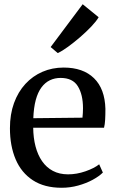

<svg xmlns="http://www.w3.org/2000/svg" viewBox="-20 -877 546 908"><path d="M271.5 11Q190 11 135.5 -24.5Q81 -60 54 -123.5Q27 -187 27 -270.5Q27 -336.5 46.2 -389.5Q65.5 -442.5 100 -480Q134.5 -517.5 180.8 -537.5Q227 -557.5 281 -557.5Q373 -557.5 424.5 -507.2Q476 -457 478.5 -362Q478.5 -332 477.2 -310.2Q476 -288.5 472 -273H137Q137.5 -225 148 -184.8Q158.5 -144.5 179 -114.8Q199.5 -85 230.2 -68.8Q261 -52.5 302 -52.5Q343 -52.5 384.5 -67Q426 -81.5 449 -100L466.5 -61Q448.5 -43 418 -26.5Q387.5 -10 349.5 0.5Q311.5 11 271.5 11ZM137.5 -318 370 -320.5Q371 -330.5 371.8 -342.8Q372.5 -355 372.5 -365Q372.5 -429.5 348.2 -469Q324 -508.5 266.5 -508.5Q239 -508.5 216 -497.5Q193 -486.5 176 -463.5Q159 -440.5 149.2 -404.5Q139.5 -368.5 137.5 -318ZM252.5 -626.5 219.5 -654.5 371 -857 446.5 -795.5Q435.5 -776.5 411.8 -751.5Q388 -726.5 358.8 -701.2Q329.5 -676 301.8 -655.8Q274 -635.5 254 -626.5Z"/></svg>

Font: Merriweather 48pt
Style: Regular
Weight: 400
Version: Version 2.100